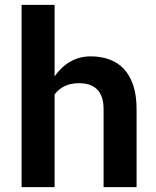

<svg xmlns="http://www.w3.org/2000/svg" viewBox="-20 -770 640 790"><path d="M204.6 -455.6Q231 -494.1 268.8 -516.1Q306.6 -538.1 353.5 -538.1Q395 -538.1 429.7 -525.6Q464.4 -513.2 489.3 -486.8Q514.2 -460.4 528.1 -419.2Q542 -377.9 542 -319.8V0H406.2V-320.8Q406.2 -349.1 399.2 -369.6Q392.1 -390.1 378.9 -402.8Q365.7 -415.5 347.2 -421.6Q328.6 -427.7 305.2 -427.7Q271 -427.7 245.8 -415.5Q220.7 -403.3 204.6 -381.3V0H68.8V-750H204.6Z"/></svg>

Font: TypoPRO Roboto Mono
Style: Bold
Weight: 700
Designer: Google
Version: Version 2.000986; 2015; ttfautohint (v1.3)